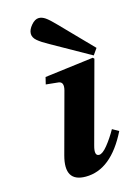

<svg xmlns="http://www.w3.org/2000/svg" viewBox="-115 -801 609 873"><g transform="rotate(-15 189.0 -364.0)"><path d="M108 -107 185 -392Q195 -431 168 -434L110 -440L118 -473L348 -502L354 -496L251 -115Q238 -68 262 -68Q278 -68 302 -97.5Q326 -127 348 -166L378 -149Q298 12 178 12Q76 12 108 -107ZM104 -680Q104 -699 121.5 -719.5Q139 -740 157 -740Q172 -740 187.5 -729.5Q203 -719 231 -690L376 -541L355 -511L172 -614Q139 -632 121.5 -647Q104 -662 104 -680Z"/></g></svg>

Font: Heuristica
Style: Bold Italic
Weight: 700
Italic angle: -13°
Version: Version 1.0.2